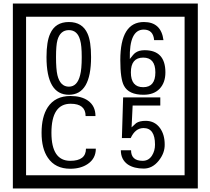

<svg xmlns="http://www.w3.org/2000/svg" viewBox="-20 -980 1195 1090"><path d="M1103 90H53V-960H1103ZM1028 15V-885H128V15ZM497 -656Q497 -442 371 -442Q244 -442 244 -656Q244 -744 265 -789Q294 -855 371 -855Q448 -855 477 -789Q497 -745 497 -656ZM444 -656Q444 -723 435 -752Q420 -809 371 -809Q322 -809 306 -752Q298 -723 298 -656Q298 -587 306 -553Q322 -488 371 -488Q419 -488 435 -554Q444 -587 444 -656ZM919 -569Q919 -511 886.5 -476.5Q854 -442 795 -442Q711 -442 684 -493Q663 -531 663 -639Q663 -855 797 -855Q895 -855 908 -752H855Q850 -812 796 -812Q713 -812 717 -645Q738 -673 748 -680Q768 -695 801 -695Q919 -695 919 -569ZM862 -569Q862 -653 793 -653Q723 -653 723 -569Q723 -485 793 -485Q862 -485 862 -569ZM524 -136Q524 -80 478 -49Q438 -22 379 -22Q294 -22 252 -84Q216 -136 216 -226Q216 -317 251 -371Q293 -435 380 -435Q442 -435 479 -409Q522 -379 522 -321H466Q466 -391 381 -391Q272 -391 272 -226Q272 -67 379 -67Q468 -67 468 -136ZM915 -160Q916 -111 880.5 -67Q845 -23 796 -23Q741 -23 706 -46Q666 -74 666 -127H724Q724 -67 790 -67Q824 -67 843 -97Q860 -124 860 -159Q860 -253 795 -253Q748 -253 722 -196H672L679 -427H890V-381H733L727 -257Q740 -269 753 -281Q772 -294 807 -294Q859 -294 889 -252Q915 -215 915 -160Z"/></svg>

Font: Unicode BMP Fallback SIL
Style: Regular
Weight: 400
Foundry: NRSI, SIL International
Version: Version 5.1 Based on Unicode 5.1